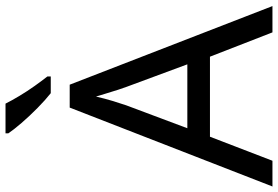

<svg xmlns="http://www.w3.org/2000/svg" viewBox="-172 -812 984 679"><g transform="rotate(-90 319.5 -472.0)"><path d="M545 0 459 -221H176L91 0H0L279 -717H360L638 0ZM352 -517Q349 -525 342 -546Q335 -567 328.5 -589.5Q322 -612 318 -624Q311 -593 302 -563.5Q293 -534 287 -517L206 -301H432ZM293 -944Q304 -922 320.5 -894.5Q337 -867 355.5 -841Q374 -815 389 -796V-784H330Q307 -802 278 -830.5Q249 -859 224.5 -887.5Q200 -916 188 -934V-944Z"/></g></svg>

Font: Noto Sans PhagsPa
Style: Regular
Weight: 400
Designer: Monotype Design Team
Foundry: Monotype Imaging Inc.
Version: Version 2.004; ttfautohint (v1.8.4.7-5d5b)